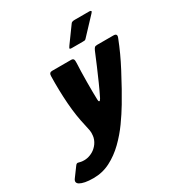

<svg xmlns="http://www.w3.org/2000/svg" viewBox="-285 -765 939 1010"><g transform="rotate(-30 184.0 -259.5)"><path d="M-11 126Q-41 126 -61 122Q-81 118 -93 111Q-113 98 -98 78L-59 25Q-50 11 -40 15Q-33 17 -25.5 18.5Q-18 20 -6 20Q12 20 31 12.5Q50 5 64 -8Q73 -16 80 -26Q87 -36 91.5 -47.5Q96 -59 97 -71Q99 -89 96.5 -102Q94 -115 88 -142Q81 -171 75.5 -207Q70 -243 67 -283.5Q64 -324 63 -366.5Q62 -409 63 -450Q63 -472 81 -472H196Q208 -472 211.5 -465.5Q215 -459 214 -442Q213 -423 212 -393Q211 -363 211 -330.5Q211 -298 211 -269Q211 -240 212 -222Q212 -211 216.5 -209.5Q221 -208 228 -221Q246 -257 263 -295.5Q280 -334 297 -373.5Q314 -413 330 -452Q335 -463 339.5 -467.5Q344 -472 356 -472H454Q479 -472 469 -448Q453 -407 436 -370Q419 -333 398.5 -294Q378 -255 351 -206Q335 -177 310 -135Q285 -93 252.5 -47.5Q220 -2 179.5 37.5Q139 77 91.5 101.5Q44 126 -11 126ZM230 -524Q220 -524 219.5 -527.5Q219 -531 227 -542L296 -637Q301 -645 319 -645H408Q415 -645 417.5 -641.5Q420 -638 412 -630L319 -531Q314 -525 309.5 -524.5Q305 -524 296 -524Z"/></g></svg>

Font: Glory ExtraBold
Style: Italic
Weight: 800
Italic angle: -12°
Version: Version 1.011